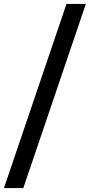

<svg xmlns="http://www.w3.org/2000/svg" viewBox="-41 -836 455 973"><path d="M-21 117.2 295.9 -815.9H394L77.1 117.2Z"/></svg>

Font: TruenoRg
Style: Book
Weight: 400
Designer: Julieta Ulanovsky
Foundry: Julieta Ulanovsky
Version: Version 3.001b